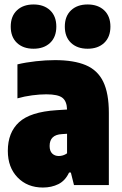

<svg xmlns="http://www.w3.org/2000/svg" viewBox="-20 -828 544 859"><path d="M172 11Q102.5 11 58.8 -34Q15 -79 15 -153Q15 -235 65.2 -281.2Q115.5 -327.5 233 -335L280 -338Q279 -375 259.2 -390.5Q239.5 -406 187 -406Q158 -406 123.8 -401.5Q89.5 -397 58 -388V-540Q95.5 -549 140.5 -554Q185.5 -559 226 -559Q310.5 -559 363.8 -536.5Q417 -514 442 -462.2Q467 -410.5 467 -323V0H311L297 -56H289Q272 -19.5 241.2 -4.2Q210.5 11 172 11ZM202 -175Q202 -152.5 213.5 -141.2Q225 -130 243 -130Q252 -130 261.5 -132.8Q271 -135.5 280 -142V-229.5L257 -228Q202 -225 202 -175ZM372 -610Q325.5 -610 297.8 -636.2Q270 -662.5 270 -709Q270 -755.5 297.8 -781.8Q325.5 -808 372 -808Q418.5 -808 446.2 -781.8Q474 -755.5 474 -709Q474 -662.5 446.2 -636.2Q418.5 -610 372 -610ZM130 -610Q83.5 -610 55.8 -636.2Q28 -662.5 28 -709Q28 -755.5 55.8 -781.8Q83.5 -808 130 -808Q176.5 -808 204.2 -781.8Q232 -755.5 232 -709Q232 -662.5 204.2 -636.2Q176.5 -610 130 -610Z"/></svg>

Font: Encode Sans Condensed Black
Style: Regular
Weight: 900
Width: 3
Designer: Multiple Designers
Foundry: Impallari Type
Version: Version 3.000; ttfautohint (v1.8.3) -l 8 -r 50 -G 200 -x 14 